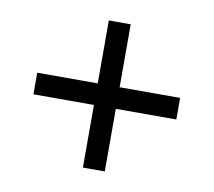

<svg xmlns="http://www.w3.org/2000/svg" viewBox="-61 -664 694 622"><g transform="rotate(10 286.0 -353.0)"><path d="M321 -388H520V-317H321V-111H249V-317H50V-388H249V-595H321Z"/></g></svg>

Font: Noto Sans Manichaean
Style: Regular
Weight: 400
Designer: Monotype Design Team
Foundry: Monotype Imaging Inc.
Version: Version 2.005; ttfautohint (v1.8.4.7-5d5b)